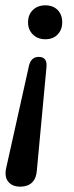

<svg xmlns="http://www.w3.org/2000/svg" viewBox="-20 -512 277 719"><path d="M56 187Q26 187 11 168.5Q-4 150 3 118L89 -268Q93 -283 102 -291Q111 -299 125 -299Q141 -299 148.5 -289.5Q156 -280 154 -260L118 126Q116 156 100 171.5Q84 187 56 187ZM150 -365Q121 -365 103 -383Q85 -401 85 -428Q85 -457 103 -474.5Q121 -492 150 -492Q179 -492 196 -474.5Q213 -457 213 -428Q213 -401 196 -383Q179 -365 150 -365Z"/></svg>

Font: Nunito ExtraLight SemiBold
Style: Italic
Weight: 600
Italic angle: -9°
Version: Version 3.602